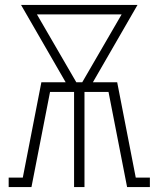

<svg xmlns="http://www.w3.org/2000/svg" viewBox="-20 -755 640 775"><path d="M15 0V-38H72L147 -423H245L65 -735H535L355 -423H453L528 -38H585V0H493L418 -384H321V0H279V-384H182L107 0ZM312 -423 471 -697H129L288 -423Z"/></svg>

Font: Iosevka Slab XLtEx
Style: Regular
Weight: 200
Width: 7
Monospace: yes
Designer: Belleve Invis
Foundry: Belleve Invis
Version: Version 11.1.0; ttfautohint (v1.8.3)